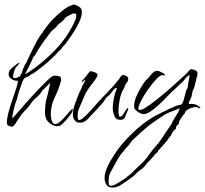

<svg xmlns="http://www.w3.org/2000/svg" viewBox="-20 -547 929 870"><path d="M36 27Q27 27 19 23Q11 19 11 9Q11 -10 18.5 -38Q26 -66 36 -94.5Q46 -123 53.5 -146.5Q61 -170 61 -180V-181H56Q44 -181 31.5 -189.5Q19 -198 19 -211Q19 -224 29 -234Q39 -244 48 -251Q52 -253 55.5 -256.5Q59 -260 63 -260L70 -263V-262Q70 -261 62 -252.5Q54 -244 52 -242Q48 -236 43.5 -222Q39 -208 39 -201Q39 -195 43 -194Q47 -193 51 -193Q55 -193 61 -197Q67 -201 69 -199Q69 -200 74.5 -210Q80 -220 81 -221V-225Q85 -234 89 -245Q93 -256 100 -264V-265Q105 -276 114 -295Q123 -314 134 -336Q145 -358 156 -376Q167 -394 174 -401Q174 -403 182 -413.5Q190 -424 192 -427Q202 -442 222 -462Q242 -482 264 -499.5Q286 -517 301 -522L315 -527Q329 -523 340 -515.5Q351 -508 351 -492Q351 -473 339 -447Q327 -421 311 -397Q295 -373 284 -358Q277 -348 268.5 -339.5Q260 -331 253 -320Q246 -316 241 -309.5Q236 -303 231 -298Q225 -292 210 -278Q195 -264 176.5 -249Q158 -234 142.5 -222.5Q127 -211 121 -210L120 -209Q113 -202 105 -199.5Q97 -197 90 -192Q86 -188 81 -175.5Q76 -163 72 -149.5Q68 -136 65 -129Q61 -118 58.5 -105.5Q56 -93 51 -83L45 -62Q44 -58 41 -45.5Q38 -33 36.5 -22Q35 -11 36 -11Q38 -12 54.5 -31Q71 -50 96 -78.5Q121 -107 147.5 -135Q174 -163 195 -183Q216 -203 224 -204H229Q243 -204 251 -200.5Q259 -197 256 -178Q245 -141 227.5 -104.5Q210 -68 210 -29Q210 -24 211.5 -13Q213 -2 217.5 6.5Q222 15 229 15Q242 15 256.5 1Q271 -13 285 -30Q299 -47 309 -55V-44Q307 -41 305 -37Q303 -33 301 -29Q294 -19 279.5 -3Q265 13 255 21Q252 23 246 24Q240 25 236 25Q231 25 227 23Q223 21 218 19Q184 3 184 -35Q184 -54 185.5 -70Q187 -86 192 -104Q197 -121 200.5 -138Q204 -155 208 -172L176 -141Q171 -137 167.5 -130.5Q164 -124 159 -119Q154 -112 147 -107Q140 -102 134 -95Q125 -86 117.5 -74.5Q110 -63 101 -54Q94 -47 87.5 -40Q81 -33 75 -25Q71 -20 64 -8.5Q57 3 49.5 14Q42 25 36 27ZM94 -212H97Q168 -256 230 -320.5Q292 -385 324 -463Q326 -470 325.5 -473Q325 -476 325 -483Q325 -486 319.5 -485.5Q314 -485 311 -486Q304 -482 293 -477Q282 -472 276 -467Q274 -466 273.5 -464Q273 -462 272 -460L259 -448Q256 -445 252.5 -442.5Q249 -440 246 -438Q242 -434 239.5 -430.5Q237 -427 233 -423Q229 -419 225.5 -416Q222 -413 217 -409Q214 -407 205.5 -396Q197 -385 186.5 -370.5Q176 -356 167.5 -344Q159 -332 157 -328Q156 -327 154.5 -324Q153 -321 151 -320Q151 -315 148 -315L149 -311H146Q145 -307 139 -297.5Q133 -288 129 -288Q129 -287 129.5 -287Q130 -287 130 -287V-286Q130 -285 125 -274Q120 -263 113 -249Q106 -235 100.5 -224.5Q95 -214 94 -212Z M342 9Q326 9 318 -2.5Q310 -14 310 -28Q310 -50 321 -80Q332 -110 341 -131Q344 -137 348 -143.5Q352 -150 352 -157Q356 -160 361 -172Q366 -184 367 -185V-186Q363 -185 360 -181.5Q357 -178 352 -176H351Q350 -177 350 -177.5Q350 -178 350 -178Q350 -181 352 -181Q354 -185 358 -187.5Q362 -190 364 -194Q371 -202 376.5 -210Q382 -218 390 -225Q396 -224 409 -219.5Q422 -215 422 -207Q422 -201 413.5 -189Q405 -177 395.5 -165Q386 -153 382 -147Q372 -132 367 -122Q362 -112 358 -102Q354 -92 347 -76Q342 -65 337 -53Q332 -41 332 -28V-19Q332 -14 333 -8.5Q334 -3 338 -3Q342 -3 347.5 -6Q353 -9 356 -12Q376 -29 393.5 -49Q411 -69 428 -88Q450 -111 472.5 -134.5Q495 -158 515 -183Q519 -187 525 -197Q531 -207 537 -207H539Q544 -207 552.5 -202.5Q561 -198 561 -192Q561 -179 555.5 -174Q550 -169 546 -158Q545 -153 542.5 -148.5Q540 -144 537 -139Q528 -124 522.5 -96Q517 -68 517 -51V-42Q517 -35 518 -27.5Q519 -20 523 -18Q532 -19 538.5 -29Q545 -39 550.5 -48.5Q556 -58 561 -58V-54Q561 -49 558.5 -45Q556 -41 554 -36Q550 -25 545.5 -14.5Q541 -4 525 -4Q505 -4 498 -22.5Q491 -41 491 -57Q491 -76 495.5 -99.5Q500 -123 507 -140Q508 -142 509 -144Q510 -146 509 -148H507Q501 -148 494 -139.5Q487 -131 481 -122.5Q475 -114 469 -112V-111L461 -104Q451 -86 436 -70Q421 -54 407 -39Q395 -26 378.5 -8.5Q362 9 342 9Z M490 303Q470 303 462 290Q454 277 454 260Q454 240 462.5 219Q471 198 481 181Q490 167 499 152.5Q508 138 518 125Q543 92 580 56.5Q617 21 651 -2Q675 -19 701.5 -31.5Q728 -44 754 -57V-56L755 -57Q764 -61 776.5 -66.5Q789 -72 798 -72Q803 -74 804 -76Q809 -82 812.5 -94.5Q816 -107 819.5 -121Q823 -135 826 -142Q830 -147 831 -153Q832 -155 831.5 -158.5Q831 -162 832 -165Q834 -176 836 -185Q838 -194 839 -207Q831 -205 820.5 -191.5Q810 -178 802 -171Q792 -161 781.5 -152Q771 -143 760 -132Q750 -123 734 -106Q718 -89 699 -71.5Q680 -54 662 -42Q644 -30 631 -30Q620 -30 606.5 -39Q593 -48 588 -58L589 -59Q588 -62 588 -69Q588 -86 596.5 -107Q605 -128 617 -148Q629 -168 639 -181Q643 -185 646.5 -188Q650 -191 653 -195Q661 -205 670.5 -215.5Q680 -226 694 -226Q699 -226 713 -219Q727 -212 727 -207Q727 -205 725 -205Q723 -205 720.5 -206Q718 -207 716 -207Q706 -207 688 -188Q670 -169 651 -142Q632 -115 619.5 -90.5Q607 -66 607 -55Q607 -49 613 -49Q623 -49 634.5 -56Q646 -63 653 -69H655Q699 -101 739.5 -136.5Q780 -172 820 -209Q827 -215 832.5 -222Q838 -229 845 -234Q853 -233 864 -229Q875 -225 875 -214Q875 -209 873.5 -204.5Q872 -200 871 -195Q869 -185 866.5 -175Q864 -165 861 -155Q860 -149 857 -143.5Q854 -138 852 -132Q851 -126 850 -119.5Q849 -113 847 -107Q846 -103 840.5 -93Q835 -83 835 -79Q835 -75 840.5 -75.5Q846 -76 848 -76Q868 -76 878 -67Q888 -58 889 -58Q887 -57 884 -57Q881 -57 879 -56Q878 -60 874 -61Q870 -62 866 -62Q860 -62 848.5 -58.5Q837 -55 827.5 -48.5Q818 -42 818 -34Q814 -32 804 -17Q794 -2 792 3Q791 5 791 8Q791 11 790 13Q789 17 783 21Q777 25 777 37Q772 39 764.5 48.5Q757 58 757 63L754 65V66L755 68Q753 69 750.5 71Q748 73 748 76Q744 78 738.5 88Q733 98 728 99V102L721 107V110Q717 113 707.5 124Q698 135 696 136V140Q693 143 693 144Q689 145 685.5 149.5Q682 154 679 154L680 157Q679 158 676 161Q673 164 672 166H670Q668 171 660.5 178Q653 185 648 190Q644 195 640 200.5Q636 206 631 211Q624 218 615 224Q606 230 598 238L587 249Q582 254 576.5 257.5Q571 261 566 265Q550 276 530 289.5Q510 303 490 303ZM481 295Q486 295 490 293.5Q494 292 498 291L499 290V291Q503 289 517 280.5Q531 272 544 263.5Q557 255 557 253Q569 245 579.5 234.5Q590 224 600 214Q611 204 622 193.5Q633 183 642 172Q648 164 653.5 156Q659 148 665 141Q673 130 682.5 119.5Q692 109 700 99Q709 87 717 74.5Q725 62 733 50L757 15Q759 11 760.5 7.5Q762 4 764 0Q767 -6 774 -16.5Q781 -27 787 -38Q793 -49 793 -54Q793 -56 792 -56Q789 -54 774.5 -48.5Q760 -43 746.5 -37.5Q733 -32 732 -30Q728 -29 711 -17.5Q694 -6 676.5 6Q659 18 653 23Q636 37 618.5 53Q601 69 584 85Q578 90 574 96.5Q570 103 565 109Q562 112 551 124Q540 136 539 140Q535 142 526 155Q517 168 507.5 185Q498 202 489.5 217.5Q481 233 478 239V242Q474 246 473 257.5Q472 269 472 274Q472 278 473 286.5Q474 295 481 295Z"/></svg>

Font: Qwitcher Grypen
Style: Regular
Weight: 400
Designer: Robert E. Leuschke
Foundry: Robert E. Leuschke
Version: Version 1.100; ttfautohint (v1.8.3)